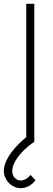

<svg xmlns="http://www.w3.org/2000/svg" viewBox="-57 -740 279 1002"><path d="M51 242Q28 242 7.8 229.5Q-12.5 217 -24.8 196.2Q-37 175.5 -37 152Q-37 123 -20 90.8Q-3 58.5 25.8 27Q54.5 -4.5 91 -33L122 0Q91 20.5 64.8 46.8Q38.5 73 22.8 100.8Q7 128.5 7 152Q7 174 20 188Q33 202 51 202Q64 202 77.8 194.2Q91.5 186.5 103 173L128 201Q112 221.5 92 231.8Q72 242 51 242ZM80 0V-720H122V0Z"/></svg>

Font: Vela Sans GX ExtLt
Style: Regular
Weight: 200
Designer: Principal design: Mikhail Sharanda - project Manrope.
Design modification: Ravid Balaliev
Foundry: Mikhail Sharanda
Version: Version 1.001